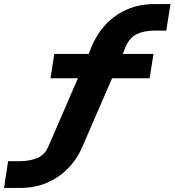

<svg xmlns="http://www.w3.org/2000/svg" viewBox="-56 -736 861 947"><path d="M-36 191 -16 59H40Q90 59 128 43.5Q166 28 185 -19L340 -377L369 -350H193L212 -470H408L372 -447L399 -514Q443 -611 522.5 -663.5Q602 -716 707 -716H785L764 -585H706Q654 -585 618.5 -567.5Q583 -550 564 -506L540 -447L521 -470H701L682 -350H480L509 -378L351 -14Q325 48 280 94Q235 140 175.5 165.5Q116 191 43 191Z"/></svg>

Font: Nunito Sans 10pt Expanded ExtraBold
Style: Italic
Weight: 800
Width: 7
Italic angle: -9°
Designer: Vernon Adams
Foundry: Vernon Adams
Version: Version 3.101;gftools[0.9.27]